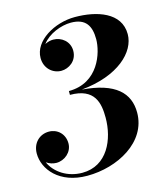

<svg xmlns="http://www.w3.org/2000/svg" viewBox="-114 -846 812 943"><g transform="rotate(-15 292.0 -374.5)"><path d="M529.5 -227C529.5 -326 465 -393 296 -406C486 -424 584.5 -520.5 584.5 -611C584.5 -721.5 466 -759 354.5 -759C251.5 -759 140.5 -695.5 140.5 -608C140.5 -554.5 180.5 -521 223.5 -521C261 -521 305 -549 305 -601.5C305 -649 265.5 -679.5 223.5 -679.5C209.5 -679.5 194.5 -675.5 181 -668.5C214 -713 279.5 -737.5 328.5 -737.5C405 -737.5 428.5 -693.5 428.5 -627C428.5 -559.5 384.5 -415.5 233 -415.5V-396C359.5 -396 373.5 -316.5 373.5 -242.5C373.5 -133.5 321 -10.5 193.5 -10.5C119 -10.5 57 -51.5 32.5 -107C47 -97 65 -90.5 83 -90.5C125 -90.5 164.5 -123.5 164.5 -168C164.5 -216.5 129 -248.5 86 -248.5C38.5 -248.5 1 -213 1 -159.5C1 -79.5 71.5 10 213.5 10C367 10 529.5 -76.5 529.5 -227Z"/></g></svg>

Font: Bodoni* 11pt
Style: Bold Italic
Weight: 700
Italic angle: -13°
Version: Version 2.3